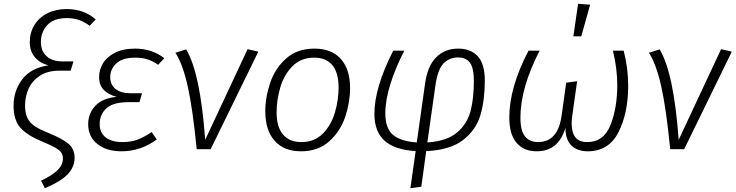

<svg xmlns="http://www.w3.org/2000/svg" viewBox="-20 -792 3904 1019"><path d="M198 167Q257 139 285.5 111Q314 83 314 49Q314 30 304.5 17Q295 4 272 -9Q249 -22 201 -42Q122 -75 87 -115.5Q52 -156 52 -231Q52 -311 98.5 -371.5Q145 -432 237 -445Q191 -457 164.5 -489Q138 -521 138 -568Q138 -619 162.5 -659Q187 -699 231.5 -721.5Q276 -744 333 -744Q425 -744 488 -689L456 -655Q428 -676 399 -686Q370 -696 335 -696Q265 -696 231 -659Q197 -622 197 -569Q197 -521 227.5 -493.5Q258 -466 312 -466H370L355 -417H297Q231 -417 190 -389Q149 -361 131 -319.5Q113 -278 113 -233Q113 -192 125.5 -166Q138 -140 164 -122.5Q190 -105 236 -87Q314 -55 345 -27.5Q376 0 376 46Q376 92 341.5 130.5Q307 169 218 207Z M448 -133Q448 -190 486 -230.5Q524 -271 599 -278Q555 -290 530.5 -315Q506 -340 506 -384Q506 -421 526 -455Q546 -489 589 -511.5Q632 -534 697 -534Q787 -534 852 -483L819 -448Q793 -467 764.5 -476.5Q736 -486 697 -486Q630 -486 597.5 -455.5Q565 -425 565 -383Q565 -343 593 -320Q621 -297 674 -297H734L720 -250H666Q580 -250 544.5 -217Q509 -184 509 -133Q509 -88 540.5 -63Q572 -38 629 -38Q675 -38 709 -50.5Q743 -63 785 -91L812 -52Q727 11 625 11Q545 11 496.5 -28Q448 -67 448 -133Z M1069 -50 1294 -531 1351 -518 1098 0H1024Q1003 -214 976.5 -333Q950 -452 911 -512L968 -530Q1043 -405 1069 -50Z M1388 -201Q1388 -276 1414 -352.5Q1440 -429 1498.5 -481.5Q1557 -534 1649 -534Q1740 -534 1789 -479Q1838 -424 1838 -324Q1838 -250 1812.5 -173Q1787 -96 1728 -42.5Q1669 11 1577 11Q1487 11 1437.5 -45Q1388 -101 1388 -201ZM1777 -328Q1777 -406 1744 -446Q1711 -486 1648 -486Q1576 -486 1531 -439.5Q1486 -393 1467 -326Q1448 -259 1448 -196Q1448 -118 1482 -78Q1516 -38 1579 -38Q1650 -38 1694.5 -84Q1739 -130 1758 -196.5Q1777 -263 1777 -328Z M2553 -364Q2553 -261 2530 -182Q2507 -103 2438.5 -49.5Q2370 4 2242 10L2216 199L2158 207L2186 10Q2074 3 2020.5 -45.5Q1967 -94 1967 -188Q1967 -327 2067 -523H2126Q2079 -433 2052 -346.5Q2025 -260 2025 -190Q2025 -111 2065.5 -76.5Q2106 -42 2192 -36L2236 -349Q2249 -442 2295 -488Q2341 -534 2412 -534Q2479 -534 2516 -493Q2553 -452 2553 -364ZM2291 -339 2248 -36Q2352 -43 2406 -89Q2460 -135 2477.5 -203Q2495 -271 2495 -362Q2495 -430 2474.5 -458.5Q2454 -487 2412 -487Q2364 -487 2333.5 -455Q2303 -423 2291 -339Z M2683 -169Q2683 -328 2785 -523H2844Q2742 -326 2742 -167Q2742 -98 2766.5 -68Q2791 -38 2836 -38Q2942 -38 2961 -181L2985 -353L3043 -361L3017 -177Q3014 -156 3014 -136Q3014 -89 3033.5 -63.5Q3053 -38 3097 -38Q3184 -38 3220 -128.5Q3256 -219 3256 -341Q3256 -428 3233 -523H3290Q3314 -431 3314 -337Q3314 -192 3262.5 -90.5Q3211 11 3099 11Q3044 11 3012.5 -20Q2981 -51 2981 -113Q2961 -49 2923 -19Q2885 11 2828 11Q2761 11 2722 -33.5Q2683 -78 2683 -169ZM3112 -767 3065 -599H3023L3048 -772Z M3582 -50 3807 -531 3864 -518 3611 0H3537Q3516 -214 3489.5 -333Q3463 -452 3424 -512L3481 -530Q3556 -405 3582 -50Z"/></svg>

Font: Fira Sans Light
Style: Italic
Weight: 300
Italic angle: -8°
Designer: bBox Type GmbH & Carrois Corporate GbR & Edenspiekermann AG
Foundry: bBox Type GmbH & Carrois Corporate GbR & Edenspiekermann AG
Version: Version 4.301